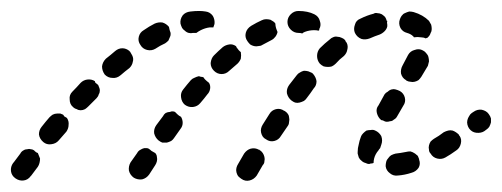

<svg xmlns="http://www.w3.org/2000/svg" viewBox="-34 -297 915 350"><path d="M448 -3Q449 -7 448 -11Q447 -15 445 -18Q443 -21 440 -23Q439 -23 439 -24Q438 -24 438 -24Q431 -28 423 -26Q416 -24 411 -17L400 2Q398 5 397 9Q396 13 397 17Q398 21 400 24Q403 27 406 29Q413 34 421 32Q429 30 434 23L445 4Q448 1 448 -3ZM35 7Q37 4 38 0Q39 -4 39 -8Q38 -11 37 -13Q36 -16 35 -18Q32 -19 30 -21Q29 -22 28 -23Q25 -25 22 -25Q19 -26 16 -25Q12 -25 9 -23Q5 -21 3 -17Q-3 -9 -9 -1Q-10 0 -10 0Q-15 7 -14 15Q-13 23 -6 28Q1 33 9 32Q17 31 22 24Q22 24 23 23Q29 15 35 7ZM252 -3Q253 -7 252 -11Q252 -13 251 -15Q250 -17 249 -18Q245 -20 242 -22Q240 -24 237 -26Q235 -27 233 -27Q231 -27 229 -27Q225 -26 222 -24Q218 -22 216 -18L204 -1Q200 6 201 14Q203 22 210 27Q217 31 225 30Q233 28 238 21L249 4Q251 1 252 -3ZM729 9Q733 2 730 -6Q730 -6 730 -7Q730 -7 730 -7Q729 -9 728 -12Q727 -14 725 -15Q723 -17 721 -18Q718 -20 714 -21Q710 -21 706 -20Q696 -18 687 -17Q683 -16 679 -14Q676 -12 674 -9Q671 -6 670 -2Q669 2 669 6Q670 14 677 19Q683 24 691 23Q704 22 716 18Q724 16 729 9ZM632 0Q628 -1 625 -4Q622 -6 620 -10Q619 -13 618 -17Q618 -19 618 -20Q618 -27 620 -34Q621 -40 624 -48Q625 -51 628 -54Q631 -57 634 -59Q638 -60 642 -60Q646 -61 650 -59Q657 -56 661 -49Q664 -41 661 -33Q660 -30 659 -27Q657 -25 656 -23Q650 -16 648 -8Q647 -4 647 0Q645 1 643 1Q641 1 639 2Q636 2 632 0ZM806 -35Q808 -43 804 -49Q803 -50 803 -50Q803 -51 802 -52Q800 -54 797 -56Q794 -58 791 -59Q787 -60 783 -59Q779 -58 775 -56Q766 -49 757 -44Q754 -42 751 -39Q749 -36 748 -32Q747 -28 748 -24Q748 -20 751 -17Q755 -10 763 -8Q771 -6 778 -10Q787 -15 798 -23Q804 -27 806 -35ZM91 -69Q92 -76 88 -82Q86 -83 83 -85Q82 -87 81 -88Q78 -89 76 -90Q73 -90 70 -90Q66 -90 62 -88Q59 -86 56 -83Q49 -75 42 -66Q37 -60 37 -52Q38 -44 45 -38Q51 -33 59 -34Q68 -35 73 -41Q80 -49 87 -57Q91 -63 91 -69ZM299 -73Q299 -79 296 -84Q292 -86 289 -89Q287 -91 285 -93Q283 -94 280 -94Q278 -94 276 -93Q272 -93 268 -91Q265 -89 263 -85L251 -69Q246 -62 247 -54Q249 -46 255 -41Q259 -38 262 -37Q266 -37 270 -37Q274 -38 278 -40Q281 -42 283 -45L295 -62Q299 -67 299 -73ZM493 -75Q494 -79 493 -83Q493 -86 491 -89Q489 -92 486 -94Q485 -95 484 -95Q477 -100 469 -98Q461 -96 457 -89L445 -70Q443 -67 442 -63Q441 -59 442 -55Q443 -51 445 -48Q447 -45 451 -43Q458 -38 466 -40Q474 -42 478 -49L491 -68Q493 -71 493 -75ZM858 -66Q860 -70 861 -74Q861 -78 861 -81Q860 -85 857 -89Q853 -95 844 -97Q836 -98 829 -93L826 -91Q823 -89 821 -85Q819 -82 818 -78Q817 -74 818 -70Q819 -66 821 -63Q826 -56 834 -55Q843 -54 849 -58L853 -61Q856 -63 858 -66ZM656 -105 667 -125Q669 -128 673 -130Q676 -133 680 -134Q684 -135 687 -134Q691 -133 695 -131Q702 -127 704 -119Q706 -111 701 -104L690 -85Q688 -81 684 -79Q681 -76 677 -76Q674 -75 671 -75Q668 -75 665 -77Q663 -78 661 -78Q655 -83 653 -91Q651 -99 656 -105ZM146 -125Q148 -128 148 -132Q148 -135 147 -137Q146 -140 145 -142Q143 -144 140 -146Q139 -148 139 -149Q133 -153 125 -152Q118 -151 113 -146Q106 -138 98 -130Q92 -124 93 -116Q93 -107 99 -102Q102 -99 106 -98Q109 -96 113 -96Q117 -96 121 -98Q124 -100 127 -103Q135 -111 142 -118Q145 -121 146 -125ZM349 -135Q350 -141 347 -146Q343 -149 340 -152Q338 -154 337 -156Q335 -157 332 -157Q330 -158 328 -158Q324 -157 320 -155Q317 -154 314 -151Q307 -143 300 -134Q295 -128 296 -120Q297 -111 303 -106Q310 -101 318 -102Q326 -103 331 -109Q338 -117 344 -125Q348 -129 349 -135ZM543 -149Q542 -156 537 -162Q536 -163 535 -164Q531 -166 528 -167Q524 -168 520 -168Q516 -167 513 -165Q509 -163 507 -160Q500 -151 493 -142Q488 -135 489 -127Q491 -119 497 -114Q501 -111 504 -110Q508 -109 512 -110Q516 -111 520 -113Q523 -115 525 -118Q532 -127 538 -136Q543 -141 543 -149ZM710 -197Q714 -204 722 -206Q730 -209 737 -205Q741 -203 743 -200Q746 -197 747 -193Q748 -189 748 -185Q747 -181 746 -177Q741 -169 734 -157Q732 -154 729 -151Q726 -149 722 -148Q718 -147 714 -148Q711 -148 707 -150Q707 -150 707 -150Q706 -151 706 -151Q699 -155 697 -163Q696 -171 700 -178Q706 -189 710 -197ZM208 -184Q210 -190 207 -196Q205 -199 203 -203Q202 -203 202 -204Q196 -209 189 -209Q182 -209 176 -204Q168 -197 159 -190Q153 -184 152 -176Q152 -168 157 -161Q163 -155 171 -155Q179 -154 186 -160Q194 -167 202 -173Q207 -178 208 -184ZM405 -190Q406 -196 405 -202Q401 -205 397 -211Q397 -212 396 -213Q390 -217 384 -216Q377 -215 372 -211Q364 -204 356 -196Q351 -191 350 -182Q350 -174 356 -168Q362 -162 370 -162Q378 -162 384 -168Q392 -175 399 -181Q403 -185 405 -190ZM599 -206Q601 -213 598 -219Q596 -221 595 -224Q592 -227 589 -228Q585 -230 581 -230Q577 -231 573 -229Q570 -228 567 -225Q558 -218 549 -209Q544 -203 544 -195Q544 -187 549 -181Q552 -178 556 -176Q560 -175 564 -175Q568 -175 571 -176Q575 -178 578 -181Q585 -189 593 -195Q598 -200 599 -206ZM273 -223Q275 -227 276 -230Q277 -232 277 -234Q277 -236 277 -237Q275 -242 274 -248Q269 -254 262 -256Q255 -257 248 -254Q238 -249 228 -242Q221 -238 219 -230Q217 -222 222 -215Q226 -208 234 -206Q242 -204 249 -208Q258 -214 267 -218Q270 -220 273 -223ZM444 -215Q441 -213 437 -213Q433 -212 429 -213Q425 -214 422 -216Q419 -219 417 -222Q412 -229 414 -237Q416 -245 424 -250Q434 -256 443 -260Q447 -262 451 -262Q455 -262 459 -261Q461 -260 464 -258Q466 -257 468 -254Q468 -248 471 -241Q471 -240 472 -239Q471 -234 468 -230Q465 -226 461 -224Q453 -220 444 -215ZM640 -227Q632 -224 625 -226Q617 -229 613 -237Q610 -244 613 -252Q615 -260 623 -263Q635 -269 647 -272Q650 -274 654 -273Q658 -273 662 -271Q665 -269 668 -266Q670 -263 671 -259Q671 -259 672 -259Q672 -259 672 -259Q671 -256 672 -252Q672 -251 672 -249Q671 -244 667 -240Q663 -236 658 -234Q649 -231 640 -227ZM708 -237Q700 -239 696 -246Q692 -254 695 -262Q696 -265 698 -268Q701 -272 704 -273Q708 -275 712 -276Q716 -276 720 -275Q737 -270 748 -259Q750 -256 752 -252Q753 -248 753 -244Q753 -240 751 -237Q750 -233 747 -230Q746 -229 745 -228Q744 -228 742 -227Q738 -229 733 -229Q727 -230 721 -229Q720 -229 720 -230Q719 -231 719 -231Q715 -235 708 -237ZM496 -243Q490 -249 490 -257Q490 -265 496 -271Q502 -277 510 -277Q527 -277 539 -271Q547 -267 549 -259Q552 -251 548 -244Q548 -243 548 -242Q547 -242 547 -241Q543 -242 539 -242Q530 -242 522 -239Q519 -238 517 -236Q514 -237 510 -237Q502 -237 496 -243ZM310 -237Q306 -238 303 -241Q300 -243 298 -246Q296 -250 295 -254Q294 -262 299 -269Q304 -275 313 -276Q321 -277 329 -277Q335 -277 341 -276Q349 -275 354 -268Q358 -261 357 -253Q356 -251 356 -250Q355 -248 355 -247Q352 -247 348 -247Q340 -246 332 -242Q328 -240 324 -237Q321 -237 318 -237Q314 -236 310 -237Z"/></svg>

Font: FRB American Cursive Dashed
Style: Bold Italic
Weight: 700
Italic angle: -25°
Version: Version 2.0;Modular Font Editor K font №1